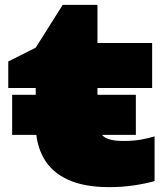

<svg xmlns="http://www.w3.org/2000/svg" viewBox="-20 -752 687 790"><path d="M30 -362H539V-197H30ZM14 -390V-499L127 -556L238 -732H381V-575H606V-390H381V-272Q381 -217 402 -194.5Q423 -172 488 -172Q528 -172 559.5 -177.5Q591 -183 616 -191V-7Q582 3 532.5 10.5Q483 18 429 18Q327 18 260 -12.5Q193 -43 160 -101Q127 -159 127 -239V-390Z"/></svg>

Font: Unbounded Black
Style: Regular
Weight: 900
Designer: Luke Prowse, Jean-Baptiste Morizot, Fátima Lázaro, Florian Runge
Foundry: NaN
Version: Version 1.701;gftools[0.9.28.dev5+ged2979d]